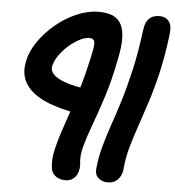

<svg xmlns="http://www.w3.org/2000/svg" viewBox="-63 -776 1003 1099"><g transform="rotate(5 438.5 -226.5)"><path d="M352 265Q321 265 298.5 249Q276 233 271 206Q263 155 278.5 90.5Q294 26 323 -56.5Q352 -139 385 -245Q418 -351 445 -484Q450 -508 450.5 -522.5Q451 -537 447.5 -544.5Q444 -552 437 -555Q430 -558 420 -558Q394 -558 362.5 -541.5Q331 -525 301.5 -499Q272 -473 249.5 -440.5Q227 -408 221 -376Q216 -355 235.5 -333Q255 -311 306.5 -292.5Q358 -274 449 -263Q469 -261 482.5 -248.5Q496 -236 499.5 -217Q503 -198 495 -178Q483 -148 455 -132.5Q427 -117 396 -121Q281 -139 202.5 -174Q124 -209 89 -263.5Q54 -318 70 -393Q80 -448 118 -504.5Q156 -561 211.5 -608Q267 -655 332 -683.5Q397 -712 462 -712Q510 -712 541.5 -698Q573 -684 589.5 -653.5Q606 -623 607 -573.5Q608 -524 593 -453Q569 -328 538 -232Q507 -136 480 -63.5Q453 9 438 65Q423 121 430 166Q432 187 425 210.5Q418 234 400 249.5Q382 265 352 265ZM596 256Q563 256 542 237Q521 218 524 185Q530 120 546.5 59Q563 -2 586 -68.5Q609 -135 634 -215.5Q659 -296 682.5 -398.5Q706 -501 723 -635Q726 -658 735 -676.5Q744 -695 762 -706.5Q780 -718 811 -718Q844 -718 863.5 -693.5Q883 -669 875 -615Q860 -492 837.5 -396Q815 -300 790 -223Q765 -146 742.5 -81Q720 -16 703 44Q686 104 680 169Q679 190 669.5 210Q660 230 642 243Q624 256 596 256Z"/></g></svg>

Font: Shantell Sans
Style: Bold Italic
Weight: 700
Italic angle: -11°
Designer: Stephen Nixon, Anya Danilova, Shantell Martin
Foundry: Arrow Type
Version: Version 1.011;[c5ecc13dd]